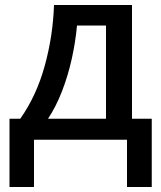

<svg xmlns="http://www.w3.org/2000/svg" viewBox="-20 -559 645 768"><path d="M508 -539V-84H587V189H488V0H116V189H18V-84H61Q126 -176 159 -296Q192 -416 196 -539ZM288 -457Q282 -391 267 -323.5Q252 -256 228 -194Q204 -132 172 -84H404V-457Z"/></svg>

Font: Noto Sans Medium
Style: Regular
Weight: 500
Designer: Monotype Design Team
Foundry: Monotype Imaging Inc.
Version: Version 2.007